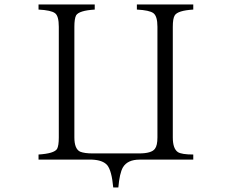

<svg xmlns="http://www.w3.org/2000/svg" viewBox="-20 -770 1040 861"><path d="M487.8 70.8Q481 -4.4 460.9 -29.3Q440.9 -52.2 392.6 -54.2H152.8V-77.1Q222.7 -81.5 235.8 -102.1Q243.7 -116.2 243.7 -153.8V-649.9Q243.7 -698.7 226.6 -710.9Q209.5 -724.1 152.8 -727.1V-750H404.8V-727.1Q334.5 -722.7 321.3 -701.2Q313.5 -686.5 313.5 -649.9V-153.8Q313.5 -102.1 339.4 -89.8Q358.9 -82 395.5 -82H603Q660.2 -82 674.8 -103Q686 -117.2 686 -153.8V-649.9Q686 -697.3 668 -710.9Q650.9 -724.1 593.8 -727.1V-750H846.7V-727.1Q776.9 -722.7 763.7 -701.2Q754.9 -687.5 754.9 -649.9V-153.8Q754.9 -103 777.8 -87.9Q794.4 -77.1 846.7 -77.1V-54.2H606Q551.8 -54.2 531.2 -19.5Q516.1 6.8 510.7 70.8Z"/></svg>

Font: I.Ming
Style: Regular
Weight: 400
Designer: Ichiten Fonts Project
Version: Version 5.10 Mar 24, 2018